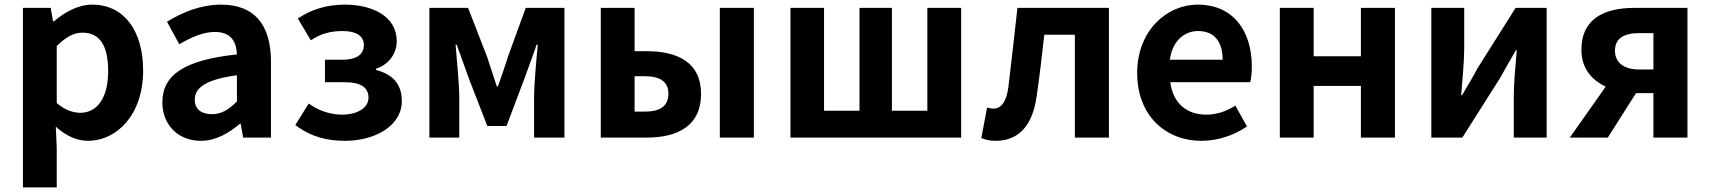

<svg xmlns="http://www.w3.org/2000/svg" viewBox="-20 -594 7384 829"><path d="M79 215H225V45L221 -47C264 -8 311 14 360 14C483 14 598 -97 598 -289C598 -461 516 -574 378 -574C318 -574 260 -542 213 -502H209L199 -560H79ZM327 -107C297 -107 261 -118 225 -149V-395C264 -434 298 -453 336 -453C413 -453 447 -394 447 -287C447 -165 395 -107 327 -107Z M847 14C911 14 967 -18 1016 -60H1019L1030 0H1150V-327C1150 -489 1077 -574 935 -574C847 -574 767 -541 701 -500L754 -403C806 -433 856 -456 908 -456C977 -456 1001 -414 1003 -359C778 -335 681 -272 681 -152C681 -57 747 14 847 14ZM895 -101C852 -101 821 -120 821 -164C821 -214 867 -251 1003 -269V-156C968 -121 937 -101 895 -101Z M1471 14C1595 14 1715 -48 1715 -158C1715 -234 1671 -275 1603 -292V-297C1664 -317 1693 -368 1693 -416C1693 -525 1586 -574 1469 -574C1392 -574 1325 -554 1266 -514L1322 -420C1366 -449 1407 -460 1460 -460C1517 -460 1551 -439 1551 -400C1551 -359 1520 -336 1458 -336H1383V-239H1469C1536 -239 1571 -218 1571 -172C1571 -127 1521 -99 1457 -99C1413 -99 1361 -112 1313 -147L1255 -54C1326 -1 1395 14 1471 14Z M1834 0H1963V-173C1963 -230 1952 -339 1947 -401H1952C1968 -355 1990 -297 2006 -251L2084 -50H2167L2243 -251C2259 -297 2281 -353 2297 -401H2302C2296 -339 2286 -230 2286 -173V0H2417V-560H2250L2173 -349C2159 -303 2144 -262 2130 -221H2125C2112 -262 2098 -303 2083 -349L2001 -560H1834Z M2574 0H2772C2906 0 3007 -50 3007 -189C3007 -324 2906 -373 2772 -373H2720V-560H2574ZM2720 -112V-265H2763C2832 -265 2866 -240 2866 -190C2866 -137 2832 -112 2763 -112ZM3088 0H3235V-560H3088Z M3393 0H4130V-560H3984V-116H3831V-560H3691V-116H3538V-560H3393Z M4279 14C4380 14 4439 -54 4456 -179C4469 -266 4479 -356 4489 -444H4621V0H4768V-560H4373C4360 -446 4348 -332 4334 -219C4325 -152 4302 -125 4269 -125C4258 -125 4250 -128 4242 -130L4217 2C4236 10 4255 14 4279 14Z M5168 14C5238 14 5309 -10 5364 -48L5314 -138C5274 -113 5234 -99 5188 -99C5105 -99 5045 -147 5033 -239H5378C5382 -252 5385 -279 5385 -306C5385 -461 5305 -574 5151 -574C5017 -574 4890 -461 4890 -279C4890 -95 5012 14 5168 14ZM5031 -336C5042 -418 5094 -460 5153 -460C5225 -460 5259 -412 5259 -336Z M5506 0H5652V-223H5856V0H6003V-560H5856V-351H5652V-560H5506Z M6160 0H6294L6458 -259C6476 -292 6506 -344 6525 -377H6529C6523 -307 6516 -233 6516 -176V0H6658V-560H6524L6360 -300C6343 -267 6312 -216 6293 -183H6289C6294 -252 6302 -327 6302 -383V-560H6160Z M7119 -294H7057C6990 -294 6953 -325 6953 -375C6953 -427 6990 -451 7057 -451H7119ZM7038 -560C6909 -560 6808 -515 6808 -379C6808 -299 6853 -248 6913 -220L6758 0H6922L7044 -192H7046H7119V0H7266V-560Z"/></svg>

Font: Noto Sans Japanese Bold
Style: Bold
Weight: 700
Designer: Ryoko NISHIZUKA (kana & ideographs); Paul D. Hunt (Latin, Greek & Cyrillic); Wenlong ZHANG (bopomofo); Sandoll Communica
Foundry: Adobe Systems Incorporated
Version: Version 1.000;PS 1;hotconv 1.0.78;makeotf.lib2.5.61930